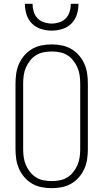

<svg xmlns="http://www.w3.org/2000/svg" viewBox="-20 -975 540 1003"><path d="M250 8Q224 8 198 3Q172 -2 149 -15Q126 -28 108.5 -48Q91 -68 80 -92Q69 -116 65 -142.5Q61 -169 61 -195V-540Q61 -566 65 -592.5Q69 -619 80 -643Q91 -667 108.5 -687Q126 -707 149 -720Q172 -733 198 -738Q224 -743 250 -743Q276 -743 302 -738Q328 -733 351 -720Q374 -707 391.5 -687Q409 -667 420 -643Q431 -619 435 -592.5Q439 -566 439 -540V-195Q439 -169 435 -142.5Q431 -116 420 -92Q409 -68 391.5 -48Q374 -28 351 -15Q328 -2 302 3Q276 8 250 8ZM250 -29Q271 -29 292 -33Q313 -37 331 -48Q349 -59 362.5 -76Q376 -93 384.5 -112.5Q393 -132 396 -153Q399 -174 399 -195V-540Q399 -561 396 -582Q393 -603 384.5 -622.5Q376 -642 362.5 -659Q349 -676 331 -687Q313 -698 292 -702Q271 -706 250 -706Q229 -706 208 -702Q187 -698 169 -687Q151 -676 137.5 -659Q124 -642 115.5 -622.5Q107 -603 104 -582Q101 -561 101 -540V-195Q101 -174 104 -153Q107 -132 115.5 -112.5Q124 -93 137.5 -76Q151 -59 169 -48Q187 -37 208 -33Q229 -29 250 -29ZM250 -815Q222 -815 194.5 -823.5Q167 -832 147 -852Q127 -872 118.5 -899.5Q110 -927 110 -955H150Q150 -935 156 -914.5Q162 -894 176 -879.5Q190 -865 210 -858.5Q230 -852 250 -852Q270 -852 290 -858.5Q310 -865 324 -879.5Q338 -894 344 -914.5Q350 -935 350 -955H390Q390 -927 381.5 -899.5Q373 -872 353 -852Q333 -832 305.5 -823.5Q278 -815 250 -815Z"/></svg>

Font: Iosevka SS18 Extralight
Style: Regular
Weight: 200
Monospace: yes
Designer: Belleve Invis
Foundry: Belleve Invis
Version: Version 25.1.1; ttfautohint (v1.8.4)